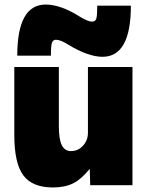

<svg xmlns="http://www.w3.org/2000/svg" viewBox="-20 -815 657 845"><path d="M213 10Q122 10 82.5 -43.5Q43 -97 43 -220V-520H239V-260Q239 -202 252 -176Q265 -150 293 -150Q314 -150 330.5 -161Q347 -172 357 -190Q367 -208 367 -230V-520H563V0H377L375 -70H373Q339 -27 302.5 -8.5Q266 10 213 10ZM431 -565Q400 -565 362 -578.5Q324 -592 283 -617Q264 -629 250.5 -634.5Q237 -640 226 -640Q213 -640 208.5 -626.5Q204 -613 204 -570H56Q56 -795 181 -795Q213 -795 250.5 -782Q288 -769 329 -743Q349 -731 362 -725.5Q375 -720 386 -720Q400 -720 404 -733.5Q408 -747 408 -790H556Q556 -565 431 -565Z"/></svg>

Font: M PLUS 2 Black
Style: Regular
Weight: 900
Designer: Coji Morishita
Foundry: UNDERFOREST DESIGN
Version: Version 1.001